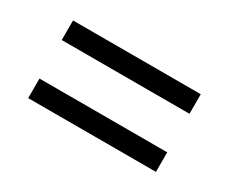

<svg xmlns="http://www.w3.org/2000/svg" viewBox="-55 -607 670 561"><g transform="rotate(30 279.5 -326.0)"><path d="M64 -391V-457H495V-391ZM64 -195V-261H495V-195Z"/></g></svg>

Font: Noto Serif Telugu SemiBold
Style: Regular
Weight: 600
Designer: Jelle Bosma - Monotype Design Team
Foundry: Monotype Imaging Inc.
Version: Version 2.005; ttfautohint (v1.8.4.7-5d5b)